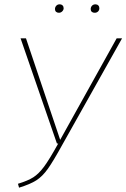

<svg xmlns="http://www.w3.org/2000/svg" viewBox="-20 -858 584 887"><path d="M270 -193Q226 -113 201 -78Q176 -43 148 -25Q120 -7 68 9L63 -9Q109 -23 134 -39Q159 -55 183.5 -88Q208 -121 249 -195H243L75 -681H100L258 -212L519 -681H544ZM234 -816Q234 -825 240 -831.5Q246 -838 255 -838Q264 -838 269 -833Q274 -828 274 -820Q274 -812 267.5 -805.5Q261 -799 252 -799Q244 -799 239 -803.5Q234 -808 234 -816ZM399 -816Q399 -825 405 -831.5Q411 -838 421 -838Q429 -838 434 -833Q439 -828 439 -820Q439 -811 433 -805Q427 -799 417 -799Q409 -799 404 -803.5Q399 -808 399 -816Z"/></svg>

Font: Fira Sans Thin
Style: Italic
Weight: 250
Italic angle: -8°
Designer: Carrois Corporate & Edenspiekermann AG
Foundry: Carrois Corporate GbR & Edenspiekermann AG
Version: Version 4.203